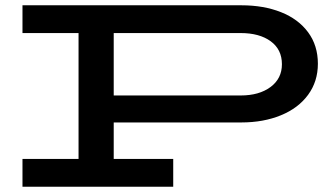

<svg xmlns="http://www.w3.org/2000/svg" viewBox="-20 -706 1272 726"><path d="M1182 -465Q1182 -398 1145 -347.5Q1108 -297 1042 -270Q976 -243 893 -243H410V-105H635V0H65V-105H277V-581H65V-686H893Q977 -686 1042.5 -660Q1108 -634 1145 -584Q1182 -534 1182 -465ZM1046 -463Q1046 -519 1003.5 -550Q961 -581 890 -581H410V-345H890Q960 -345 1003 -377Q1046 -409 1046 -463Z"/></svg>

Font: BioRhyme Expanded
Style: Bold
Weight: 700
Width: 7
Designer: Aoife Mooney
Foundry: Aoife Mooney Type
Version: Version 1.000